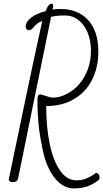

<svg xmlns="http://www.w3.org/2000/svg" viewBox="-20 -1011 574 1068"><path d="M516 -49Q523 -49 528.5 -41.5Q534 -34 534 -25Q534 -15 527 -8Q496 15 465 26Q434 37 391 37Q327 37 278.5 -28.5Q230 -94 212 -207Q188 -317 188 -456Q188 -486 205 -486Q208 -486 226 -480Q260 -468 275 -468Q313 -468 353.5 -489.5Q394 -511 424 -547Q486 -624 486 -729Q486 -783 468 -828Q450 -873 417 -899Q384 -925 342 -925Q293 -925 264 -917L80 -15Q74 2 52 2Q29 2 29 -14Q50 -116 114 -422.5Q178 -729 215 -894Q199 -889 189 -881Q179 -873 168 -861Q160 -851 153 -846.5Q146 -842 136 -843Q123 -849 123 -863Q123 -890 154 -913.5Q185 -937 234 -949Q241 -970 250 -980.5Q259 -991 267 -991Q270 -991 273 -987Q276 -983 276 -977Q276 -968 271 -958Q293 -961 316 -961Q413 -961 470 -899.5Q527 -838 527 -724Q527 -637 492.5 -568Q458 -499 392 -460Q326 -421 237 -421Q237 -305 256.5 -211Q276 -117 314 -62.5Q352 -8 404 -8Q435 -8 456 -16.5Q477 -25 505 -42Q509 -49 516 -49Z"/></svg>

Font: Bad Script
Style: Regular
Weight: 400
Italic angle: -10°
Designer: Roman Shchyukin (Gaslight Type Foundry), Cyreal (Charset Expansion)
Foundry: Gaslight
Version: Version 2.000